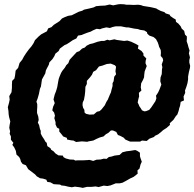

<svg xmlns="http://www.w3.org/2000/svg" viewBox="-20 -743 944 933"><path d="M568 -615H542L528 -612L514 -607L497 -610L476 -605L466 -601L449 -603L431 -595L420 -589L407 -585L386 -577L377 -573L359 -570L351 -556L334 -548L318 -537L304 -528L294 -524L271 -507L265 -495L249 -482L244 -470L235 -456L220 -440L217 -428L209 -413L203 -401L200 -386L190 -368L184 -357L182 -344L179 -323L174 -311L169 -286L163 -265L157 -249L161 -237V-222L160 -207V-194L166 -176L168 -160L164 -147L170 -135L174 -117L178 -107V-94L184 -82L195 -65L201 -54L207 -49L210 -33L225 -23L229 -15L240 -8L250 3L264 12L285 13L289 21L300 27L319 32L339 33L345 37L361 36H386L404 35L415 34L433 39L449 33L469 32L484 28L498 29L509 20L521 18L537 13L561 10L575 -3L595 -8L613 -10L637 -14L647 -10L660 -1V16L663 26L669 43L663 56L658 76L648 85L649 101L630 116L613 124L592 136L575 145L561 148H542L535 151L517 158L502 161L484 159L459 166L445 163L425 165H403L382 170L368 167L344 164L329 167L311 164L295 160L278 158L272 154L241 152L225 143L210 141L205 130L189 125L174 123L159 114L150 104L142 98L133 91L117 79L106 60L90 54L82 43L78 29L73 20L60 8L57 -10L49 -27L40 -39L45 -49L33 -64V-80L27 -93L29 -105L25 -122L27 -137L30 -153L24 -175L22 -188L21 -204L18 -222L24 -244L27 -259L25 -276L36 -295L38 -317V-332L39 -350L50 -361L53 -375L56 -400L68 -413L75 -437L88 -453L96 -468L107 -485L121 -504L133 -518L143 -533L150 -548L168 -566L180 -576L208 -591L214 -605L230 -611L241 -622L255 -631L269 -640L281 -653L293 -659L311 -666L329 -669L353 -681L363 -686L380 -691L388 -696L415 -702L435 -707L447 -713L468 -715L491 -716L513 -721L530 -717L554 -722L565 -723L584 -722L594 -720H608L630 -719L652 -720L665 -718L676 -714L695 -711L708 -709L718 -707L739 -702L747 -697L761 -690L779 -684L785 -678L804 -672L808 -665L822 -655L834 -648L835 -637L847 -628L858 -615L863 -604L875 -593L879 -575L888 -566V-554L887 -543L893 -525L896 -513L901 -498L898 -484L903 -464L900 -451V-439L904 -423L903 -413L898 -393L894 -371V-357L891 -339L886 -322L879 -303L880 -292L872 -274L874 -255L858 -248L855 -229L851 -217L848 -204L842 -187L834 -178L823 -161L805 -144L806 -136L789 -121L773 -111L762 -101L748 -90L731 -82L730 -78L706 -69L693 -58L670 -60L661 -55H640H612L598 -61L589 -65L581 -74L564 -83L553 -87L545 -102L529 -109H519L506 -97L495 -91L483 -80L465 -75L451 -69L433 -60L410 -56L404 -54L378 -56L350 -53L337 -60L326 -61L306 -65L305 -73L287 -80L281 -88L268 -104V-117L257 -123L250 -138V-149L244 -169L247 -181L243 -196L234 -207L238 -224L246 -242L240 -260L246 -284L252 -299L258 -319L262 -342L265 -358L269 -370L277 -389L283 -399L295 -414L302 -426L312 -436L318 -452L326 -461L339 -475L353 -490L365 -494L379 -507L392 -512L401 -521L417 -529L431 -532L454 -540L472 -544H486L502 -550L512 -547L536 -552L547 -549L583 -544L599 -546L618 -540L624 -537L639 -530L653 -522L650 -507L668 -495L677 -483V-473L691 -459L688 -448L687 -436L693 -422L683 -396L681 -381L680 -367L675 -355L666 -338L664 -319L667 -303L655 -292L656 -274L653 -264L649 -245L654 -235L657 -227L664 -217L670 -207L681 -202L690 -203L705 -209L715 -221L723 -233L735 -251L740 -265L738 -278L748 -293L755 -308L764 -332L759 -348L760 -366L766 -383L767 -406L769 -416L766 -430L773 -450L770 -461L761 -471L762 -488L761 -500L753 -516L751 -524L747 -536L738 -553L726 -563L706 -570L696 -579L694 -587L681 -595L661 -598L649 -602L632 -604L618 -607L603 -610H593ZM436 -187 451 -200 464 -203 473 -211 489 -231 497 -248 504 -259 513 -281 519 -294 522 -307 527 -325V-339L532 -348L535 -370L544 -382L541 -397L544 -419L538 -426L518 -434L499 -432L477 -424L461 -420L453 -410L447 -402L433 -394L427 -380L418 -368L402 -350V-335L395 -321L394 -299L392 -280L388 -258L382 -245L381 -232L384 -219L390 -209L391 -196L398 -190L415 -186Z"/></svg>

Font: Winky Rough
Style: Bold Italic
Weight: 700
Italic angle: -8.97852°
Designer: Simon Atzbach
Foundry: typofactur
Version: Version 1.206; ttfautohint (v1.8.4.7-5d5b)